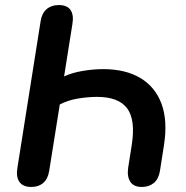

<svg xmlns="http://www.w3.org/2000/svg" viewBox="-20 -733 736 761"><path d="M104 8Q71 8 57 -12Q43 -32 49 -68L141 -649Q146 -681 165 -697Q184 -713 213 -713Q246 -713 259.5 -693.5Q273 -674 267 -638L234 -430Q263 -444 305.5 -451.5Q348 -459 389 -459Q477 -459 536 -424Q595 -389 620 -322Q645 -255 630 -158L614 -56Q609 -24 590 -8Q571 8 542 8Q510 8 496.5 -12.5Q483 -33 488 -68L502 -157Q518 -258 484 -303.5Q450 -349 365 -349Q329 -349 289.5 -342.5Q250 -336 217 -319L175 -56Q170 -24 151.5 -8Q133 8 104 8Z"/></svg>

Font: Nunito ExtraLight
Style: Italic
Weight: 200
Italic angle: -9°
Designer: Vernon Adams
Foundry: Vernon Adams
Version: Version 3.602